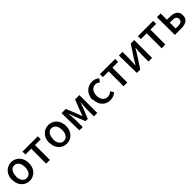

<svg xmlns="http://www.w3.org/2000/svg" viewBox="571 -2470 4421 4421"><g transform="rotate(-45 2781.0 -260.0)"><path d="M50 -260C50 -67 180 45 324 45C468 45 598 -66 598 -258C598 -453 467 -565 322 -565C177 -565 46 -452 46 -256ZM172 -256C172 -380 229 -462 320 -462C412 -462 469 -379 469 -254C469 -131 411 -49 318 -49C226 -49 168 -130 168 -252Z M680 -455H868V31H989V-454H1176V-551H677Z M1259 -260C1259 -67 1389 45 1533 45C1677 45 1807 -66 1807 -258C1807 -453 1676 -565 1531 -565C1386 -565 1255 -452 1255 -256ZM1381 -256C1381 -380 1438 -462 1529 -462C1621 -462 1678 -379 1678 -254C1678 -131 1620 -49 1527 -49C1435 -49 1377 -130 1377 -252Z M1951 30H2059V-196C2059 -251 2049 -350 2044 -412H2049C2064 -365 2085 -310 2103 -264L2201 -20H2275L2372 -263C2388 -308 2409 -361 2425 -408H2429C2424 -345 2415 -245 2415 -189V38H2525V-545H2385L2287 -294C2271 -246 2252 -200 2236 -155H2230C2215 -199 2198 -244 2181 -291L2079 -541H1940Z M2673 -260C2673 -67 2793 45 2950 45C3016 45 3084 21 3137 -26L3087 -106C3052 -76 3008 -52 2959 -52C2861 -52 2794 -133 2794 -255C2794 -379 2863 -461 2960 -461C3000 -461 3032 -444 3063 -415L3123 -494C3080 -531 3025 -560 2950 -560C2796 -560 2661 -447 2661 -251Z M3201 -455H3389V31H3510V-454H3697V-551H3198Z M3822 30H3933L4132 -276C4153 -309 4184 -363 4205 -399H4210C4204 -323 4197 -245 4197 -184V34H4314V-549H4201L4002 -243C3981 -208 3947 -153 3926 -118H3920C3925 -192 3931 -269 3931 -329V-546H3813Z M4439 -455H4627V31H4748V-454H4935V-551H4436Z M5060 30H5277C5415 30 5513 -25 5513 -160C5513 -292 5414 -346 5275 -346H5178V-551H5057ZM5177 -63V-252H5263C5349 -252 5390 -222 5390 -157C5390 -91 5348 -61 5261 -61Z"/></g></svg>

Font: GenEiGothic-pro-SemiBold
Style: Regular
Weight: 500
Designer: Ryoko NISHIZUKA (kana & ideographs); Paul D. Hunt (Latin, Greek & Cyrillic); Wenlong ZHANG (bopomofo); Sandoll Communica
Foundry: Adobe Systems Incorporated; o_tamon
Version: Version 1.000.140830